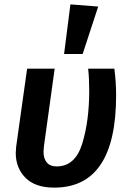

<svg xmlns="http://www.w3.org/2000/svg" viewBox="-20 -843 595 878"><path d="M511 -407Q511 15 228 15Q141 15 96.5 -30Q52 -75 52 -144Q52 -153 54 -173L104 -529H230L181 -175Q179 -157 179 -150Q179 -118 194 -100Q209 -82 239 -82Q324 -82 356 -186Q388 -290 388 -428Q388 -487 383 -529H503Q511 -467 511 -407ZM429 -813 358 -596H273L302 -823Z"/></svg>

Font: FiraGO Medium
Style: Italic
Weight: 500
Italic angle: -8°
Designer: bBox Type GmbH
Foundry: bBox Type GmbH
Version: Version 1.001